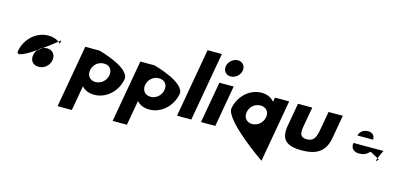

<svg xmlns="http://www.w3.org/2000/svg" viewBox="-123 -2171 7160 3452"><g transform="rotate(15 3457.0 -445.0)"><path d="M102 -385C62 -160 806 -770 806 -770L794 -704C741 -761 661 -793 557 -793C332 -793 142 -610 102 -385ZM384 -385C403 -491 496 -566 597 -566C696 -566 763 -491 744 -385C725 -280 637 -205 533 -205C425 -205 365 -280 384 -385Z M2084 -386C2124 -611 1514 -770 1514 -770H1251L1046 390H1312L1394 -74C1446 -12 1525 22 1629 22C1854 22 2044 -161 2084 -386ZM1802 -386C1783 -280 1691 -205 1590 -205C1491 -205 1424 -280 1443 -386C1462 -491 1550 -566 1654 -566C1762 -566 1821 -491 1802 -386Z M3109 -386C3149 -611 2539 -770 2539 -770H2276L2071 390H2337L2419 -74C2471 -12 2550 22 2654 22C2879 22 3069 -161 3109 -386ZM2827 -386C2808 -280 2716 -205 2615 -205C2516 -205 2449 -280 2468 -386C2487 -491 2575 -566 2679 -566C2787 -566 2846 -491 2827 -386Z M3165 0H3431L3657 -1280H3391Z M3967 -1246C3880 -1246 3797 -1175 3782 -1088C3767 -1001 3824 -931 3911 -931C3998 -931 4082 -1001 4097 -1088C4112 -1175 4054 -1246 3967 -1246ZM3747 -770H4013L3877 -1H3611Z M4076 -386C4036 -161 4841 390 4841 390L5046 -770H4782L4768 -690H4766C4719 -749 4636 -793 4531 -793C4306 -793 4116 -611 4076 -386ZM4358 -386C4377 -491 4463 -566 4571 -566C4675 -566 4737 -491 4718 -386C4699 -280 4606 -205 4507 -205C4406 -205 4339 -280 4358 -386Z M5476 -770H5210L5134 -340C5089 -82 5199 22 5487 22C5775 22 5924 -82 5969 -340L6045 -770H5779L5714 -404C5687 -252 5636 -194 5525 -194C5414 -194 5384 -252 5411 -404Z M6914 -348C6918 -358 6755 -26 6873 -179L6697 -275C6620 -206 6581 -190 6495 -190C6427 -190 6335 -230 6356 -348ZM6389 -496C6406 -566 6466 -620 6558 -620C6636 -620 6684 -577 6682 -496Z"/></g></svg>

Font: Hussar Dziwak
Style: Kur
Weight: 400
Version: Version 1.022